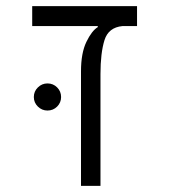

<svg xmlns="http://www.w3.org/2000/svg" viewBox="-20 -606 626 626"><path d="M426.8 -585.9V-521H379.4Q333.5 -516.6 320.6 -474.9Q307.6 -433.1 307.6 -364.3V0H244.1V-373.5Q244.1 -433.1 261.7 -469.5Q279.3 -505.9 298.8 -517.6V-521H85V-585.9ZM134.8 -245.6Q116.7 -245.6 103.5 -258.5Q90.3 -271.5 90.3 -289.6Q90.3 -308.1 103.5 -321Q116.7 -334 134.8 -334Q153.3 -334 166.3 -321Q179.2 -308.1 179.2 -289.6Q179.2 -271.5 166.3 -258.5Q153.3 -245.6 134.8 -245.6Z"/></svg>

Font: CaskaydiaCove NFP Light
Style: Regular
Weight: 300
Designer: Aaron Bell
Foundry: Saja Typeworks
Version: Version 2111.001; VTT 6.35;Nerd Fonts 3.1.1